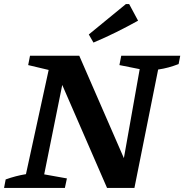

<svg xmlns="http://www.w3.org/2000/svg" viewBox="-39 -927 909 947"><path d="M559 -652H850L842 -611Q816 -601 792 -594.5Q768 -588 741 -584L624 0H489L268 -508L179 -67L291 -47L281 0H-19L-11 -42Q14 -51 39 -57.5Q64 -64 89 -68L201 -582L100 -606L109 -652H352L572 -147L650 -586L550 -606ZM422 -717 399 -757 582 -907H598L642 -825Q588 -795 533.5 -768Q479 -741 422 -717Z"/></svg>

Font: Piazzolla SemiBold
Style: Italic
Weight: 600
Italic angle: -11.3°
Designer: Juan Pablo del Peral
Foundry: Huerta Tipografica
Version: Version 1.330